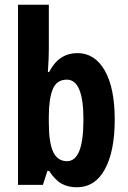

<svg xmlns="http://www.w3.org/2000/svg" viewBox="-20 -780 540 810"><path d="M186 -570Q186 -554 185 -531Q184 -508 182 -476H187Q209 -518 239 -537Q269 -556 306 -556Q380 -556 422 -482.5Q464 -409 464 -275Q464 -142 422.5 -66Q381 10 304 10Q267 10 240 -5Q213 -20 187 -59H180L161 0H56V-760H186ZM262 -444Q219 -444 202.5 -403.5Q186 -363 186 -289V-262Q186 -178 204.5 -139Q223 -100 263 -100Q297 -100 314.5 -143Q332 -186 332 -276Q332 -444 262 -444Z"/></svg>

Font: Noto Sans ExtraCondensed
Style: Bold
Weight: 700
Width: 2
Designer: Monotype Design Team
Foundry: Monotype Imaging Inc.
Version: Version 2.013; ttfautohint (v1.8.4.7-5d5b)